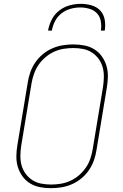

<svg xmlns="http://www.w3.org/2000/svg" viewBox="-20 -975 640 1003"><path d="M246 8Q216 8 188 2.5Q160 -3 136.5 -17.5Q113 -32 97 -54.5Q81 -77 73 -103.5Q65 -130 65.5 -159.5Q66 -189 71 -218L125 -544Q129 -571 138.5 -598Q148 -625 164.5 -649Q181 -673 204 -692Q227 -711 253.5 -722.5Q280 -734 308 -738.5Q336 -743 363 -743Q393 -743 421 -737.5Q449 -732 472.5 -717.5Q496 -703 512 -680.5Q528 -658 536 -631.5Q544 -605 543.5 -575.5Q543 -546 538 -517L484 -191Q480 -164 470.5 -137Q461 -110 444.5 -86Q428 -62 405 -43Q382 -24 355.5 -12.5Q329 -1 301 3.5Q273 8 246 8ZM247 -11Q271 -11 296.5 -15Q322 -19 346.5 -30Q371 -41 391.5 -58.5Q412 -76 427.5 -98Q443 -120 451.5 -145Q460 -170 464 -194L518 -520Q522 -546 522.5 -572.5Q523 -599 516.5 -623Q510 -647 495.5 -667Q481 -687 460.5 -700.5Q440 -714 415 -719Q390 -724 363 -724Q339 -724 313 -720Q287 -716 263 -705Q239 -694 218 -676.5Q197 -659 182 -637Q167 -615 158 -590Q149 -565 145 -541L91 -215Q87 -189 86.5 -162.5Q86 -136 92.5 -112Q99 -88 113.5 -68Q128 -48 148.5 -34.5Q169 -21 194.5 -16Q220 -11 247 -11ZM231 -815Q236 -844 250 -872Q264 -900 289 -919.5Q314 -939 343.5 -947Q373 -955 402 -955Q431 -955 458.5 -947Q486 -939 504 -919.5Q522 -900 527 -872Q532 -844 527 -815H507Q511 -840 506.5 -864.5Q502 -889 486.5 -905.5Q471 -922 447.5 -929Q424 -936 399 -936Q374 -936 348.5 -929Q323 -922 301.5 -905.5Q280 -889 267.5 -864.5Q255 -840 251 -815Z"/></svg>

Font: Iosevka Aile Thin Oblique
Style: Regular
Weight: 100
Italic angle: -9°
Designer: Belleve Invis
Foundry: Belleve Invis
Version: Version 31.1.0; ttfautohint (v1.8.4)